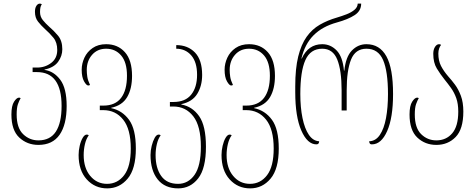

<svg xmlns="http://www.w3.org/2000/svg" viewBox="-20 -790 2626 1060"><path d="M192 10Q130 10 86.5 -30.5Q43 -71 43 -158Q43 -206 57.5 -228.5Q72 -251 85 -251Q90 -251 94 -248Q86 -235 79 -215Q72 -195 72 -158Q72 -84 107.5 -49.5Q143 -15 192 -15Q257 -15 288.5 -63.5Q320 -112 320 -205Q320 -392 184 -392H160V-417H185Q229 -417 262.5 -442.5Q296 -468 296 -514Q296 -556 275 -581.5Q254 -607 229 -629Q207 -649 190 -670.5Q173 -692 173 -725Q173 -746 181 -758Q189 -770 200 -770Q207 -770 211 -766Q201 -755 201 -724Q201 -698 216.5 -679Q232 -660 251 -643Q277 -621 300.5 -593Q324 -565 324 -518Q324 -481 301 -449Q278 -417 226 -406V-404Q277 -397 312.5 -350Q348 -303 348 -205Q348 -102 309 -46Q270 10 192 10Z M572 250Q504 250 459 200.5Q414 151 414 66Q414 41 420 15Q426 -11 436.5 -29Q447 -47 459 -47Q463 -47 465.5 -46Q468 -45 470 -43Q456 -24 449 5.5Q442 35 442 66Q442 138 478.5 181.5Q515 225 571 225Q629 225 665.5 177Q702 129 702 30Q702 -77 660 -129.5Q618 -182 550 -182H531V-207H551Q616 -207 648.5 -249.5Q681 -292 681 -372Q681 -446 649 -483.5Q617 -521 566 -521Q518 -521 488.5 -487.5Q459 -454 459 -404Q459 -386 462 -366Q465 -346 477 -321Q473 -318 467 -318Q457 -318 444 -341Q431 -364 431 -405Q431 -439 446 -471.5Q461 -504 491.5 -525Q522 -546 566 -546Q630 -546 669.5 -502Q709 -458 709 -371Q709 -300 682 -254Q655 -208 594 -195V-193Q655 -180 692.5 -128.5Q730 -77 730 30Q730 142 685 196Q640 250 572 250Z M964 250Q890 250 850.5 200.5Q811 151 811 66Q811 41 817.5 15Q824 -11 834 -29Q844 -47 856 -47Q860 -47 862.5 -46Q865 -45 867 -43Q853 -24 846 5.5Q839 35 839 66Q839 138 870 181.5Q901 225 963 225Q1019 225 1054 175.5Q1089 126 1089 20Q1089 -94 1047 -148Q1005 -202 937 -202H918V-227H938Q1003 -227 1035.5 -267.5Q1068 -308 1068 -377Q1068 -447 1036 -484Q1004 -521 953 -521V-541Q1017 -541 1056.5 -500Q1096 -459 1096 -376Q1096 -316 1069 -272Q1042 -228 981 -215V-213Q1042 -202 1079.5 -148.5Q1117 -95 1117 20Q1117 140 1074 195Q1031 250 964 250Z M1361 250Q1293 250 1248 200.5Q1203 151 1203 66Q1203 41 1209 15Q1215 -11 1225.5 -29Q1236 -47 1248 -47Q1252 -47 1254.5 -46Q1257 -45 1259 -43Q1245 -24 1238 5.5Q1231 35 1231 66Q1231 138 1267.5 181.5Q1304 225 1360 225Q1418 225 1454.5 177Q1491 129 1491 30Q1491 -77 1449 -129.5Q1407 -182 1339 -182H1320V-207H1340Q1405 -207 1437.5 -249.5Q1470 -292 1470 -372Q1470 -446 1438 -483.5Q1406 -521 1355 -521Q1307 -521 1277.5 -487.5Q1248 -454 1248 -404Q1248 -386 1251 -366Q1254 -346 1266 -321Q1262 -318 1256 -318Q1246 -318 1233 -341Q1220 -364 1220 -405Q1220 -439 1235 -471.5Q1250 -504 1280.5 -525Q1311 -546 1355 -546Q1419 -546 1458.5 -502Q1498 -458 1498 -371Q1498 -300 1471 -254Q1444 -208 1383 -195V-193Q1444 -180 1481.5 -128.5Q1519 -77 1519 30Q1519 142 1474 196Q1429 250 1361 250Z M1727 7Q1677 7 1643.5 -69.5Q1610 -146 1610 -281V-313Q1610 -412 1626.5 -478.5Q1643 -545 1673 -587Q1703 -629 1745.5 -653.5Q1788 -678 1840 -693Q1867 -701 1893 -711Q1919 -721 1936.5 -735.5Q1954 -750 1955 -770H1974Q1974 -730 1938 -706.5Q1902 -683 1840 -666Q1760 -644 1711.5 -595.5Q1663 -547 1644 -467H1646Q1682 -546 1759 -546Q1805 -546 1838.5 -511.5Q1872 -477 1879 -400H1881Q1889 -477 1923 -511.5Q1957 -546 2003 -546Q2076 -546 2113 -479.5Q2150 -413 2150 -271Q2150 -140 2117.5 -66.5Q2085 7 2033 7Q2024 7 2021 1Q2018 -5 2018 -10Q2054 -11 2077 -45Q2100 -79 2111 -137.5Q2122 -196 2122 -271Q2122 -396 2095 -458.5Q2068 -521 2003 -521Q1942 -521 1918 -461Q1894 -401 1894 -291V-180H1866V-291Q1866 -401 1842 -461Q1818 -521 1759 -521Q1694 -521 1666 -458.5Q1638 -396 1638 -271Q1638 -197 1650 -138.5Q1662 -80 1685 -46Q1708 -12 1742 -10Q1742 -3 1738.5 2Q1735 7 1727 7Z M2389 10Q2327 10 2284 -30.5Q2241 -71 2241 -158Q2241 -206 2255.5 -228.5Q2270 -251 2283 -251Q2288 -251 2292 -248Q2284 -235 2277 -215Q2270 -195 2270 -158Q2270 -84 2305 -49.5Q2340 -15 2389 -15Q2443 -15 2476.5 -54Q2510 -93 2510 -174Q2510 -217 2499 -248Q2488 -279 2470.5 -303.5Q2453 -328 2435 -350Q2411 -380 2391.5 -412Q2372 -444 2372 -493Q2372 -516 2381.5 -531Q2391 -546 2404 -546Q2411 -546 2415 -542Q2409 -535 2404.5 -522.5Q2400 -510 2400 -494Q2400 -455 2414.5 -426.5Q2429 -398 2454 -369Q2473 -348 2492 -322.5Q2511 -297 2524.5 -261Q2538 -225 2538 -174Q2538 -77 2495.5 -33.5Q2453 10 2389 10Z"/></svg>

Font: Noto Serif Georgian ExtraCondensed Thin
Style: Regular
Weight: 100
Width: 2
Designer: Monotype Design Team, Akaki Razmadze
Foundry: Google LLC
Version: Version 2.003; ttfautohint (v1.8.4.7-5d5b)